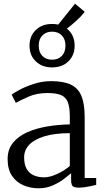

<svg xmlns="http://www.w3.org/2000/svg" viewBox="-20 -1003 561 1034"><path d="M188 11Q143.5 11 105.5 -5.5Q67.5 -22 44.2 -56.8Q21 -91.5 21 -146Q21 -198.5 49.8 -234Q78.5 -269.5 126.8 -290.8Q175 -312 234.5 -322Q294 -332 356 -333V-375Q356 -424.5 345.5 -452Q335 -479.5 309 -490.8Q283 -502 236 -502Q177.5 -502 133.2 -482.2Q89 -462.5 65 -449L43 -493Q52 -501.5 84.5 -519Q117 -536.5 162.5 -551.2Q208 -566 256 -566Q322.5 -566 362 -547Q401.5 -528 418.8 -485.5Q436 -443 436 -373V-44.5H498V-7.5Q487 -4.5 471 -1Q455 2.5 437.5 5Q420 7.5 405 7.5Q383.5 7.5 373.2 1Q363 -5.5 363 -34.5V-70Q350.5 -59 325.2 -39.8Q300 -20.5 265 -4.8Q230 11 188 11ZM218 -48Q248 -48 287 -65.8Q326 -83.5 356 -109V-286Q273 -285.5 218.5 -268.8Q164 -252 137 -223Q110 -194 110 -156Q110 -116 124.2 -92.2Q138.5 -68.5 163 -58.2Q187.5 -48 218 -48ZM260.5 -640Q206.5 -640 172.8 -672.5Q139 -705 139 -757Q139 -809 172.8 -841.5Q206.5 -874 260.5 -874Q279 -874 293.5 -870.5L384 -983L436 -940Q429.5 -929.5 413.8 -913.2Q398 -897 378.2 -879.8Q358.5 -862.5 340 -849Q382 -815.5 382 -757Q382 -705 348.2 -672.5Q314.5 -640 260.5 -640ZM260.5 -681.5Q293 -681.5 312.8 -701.8Q332.5 -722 332.5 -757Q332.5 -792 312.8 -812.2Q293 -832.5 260.5 -832.5Q228 -832.5 208.2 -812.2Q188.5 -792 188.5 -757Q188.5 -722 208.2 -701.8Q228 -681.5 260.5 -681.5Z"/></svg>

Font: Merriweather Light 18pt Light
Style: Regular
Weight: 300
Version: Version 2.100